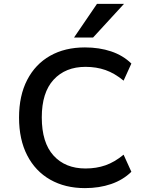

<svg xmlns="http://www.w3.org/2000/svg" viewBox="-20 -958 763 988"><path d="M417 10Q315 10 238.5 -33.5Q162 -77 120 -158.5Q78 -240 78 -353Q78 -466 120 -547Q162 -628 238 -671Q314 -714 417 -714Q491 -714 552 -693.5Q613 -673 656 -631L616 -543Q570 -581 523 -597.5Q476 -614 420 -614Q317 -614 256 -548Q195 -482 195 -354Q195 -224 255.5 -157.5Q316 -91 420 -91Q476 -91 523 -107.5Q570 -124 616 -162L656 -74Q613 -32 552 -11Q491 10 417 10ZM361 -765 479 -938H618L459 -765Z"/></svg>

Font: Nunito Sans 6pt SemiBold
Style: Regular
Weight: 600
Version: Version 3.101;gftools[0.9.27]